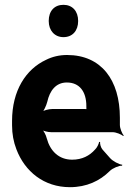

<svg xmlns="http://www.w3.org/2000/svg" viewBox="-20 -766 545 796"><path d="M258 -538C226 -538 197 -531 171 -518C87 -479 30 -390 30 -265V-246C30 -211 36 -178 48 -147C83 -55 162 10 270 10C339 10 394 -16 435 -57C447 -69 474 -80 486 -79L487 -83C474 -84 447 -98 436 -111L405 -146C398 -154 394 -169 395 -177L391 -178C390 -170 382 -153 374 -146C351 -120 320 -104 279 -104C224 -104 188 -140 174 -192C171 -206 160 -226 152 -233L151 -229C159 -223 178 -218 192 -218H447C461 -218 483 -209 491 -202L493 -204C486 -212 477 -234 477 -248V-278C477 -434 400 -538 258 -538ZM338 -326V-320C338 -317 338 -311 340 -310L342 -312C341 -314 335 -314 332 -314H196C182 -314 159 -308 151 -301L153 -297C161 -305 172 -328 176 -344C186 -389 211 -424 257 -424C309 -424 338 -387 338 -326ZM243 -612C280 -612 304 -638 304 -679C304 -720 280 -746 243 -746C206 -746 182 -721 182 -679C182 -639 207 -612 243 -612Z"/></svg>

Font: Asimov
Style: EdgeNar
Weight: 500
Designer: Google
Version: Version 2.000980: 2014